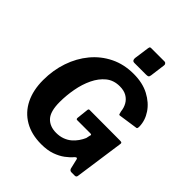

<svg xmlns="http://www.w3.org/2000/svg" viewBox="-259 -1107 1270 1270"><g transform="rotate(45 376.0 -472.0)"><path d="M345 10Q254 10 188.5 -28Q123 -66 88.5 -135.5Q54 -205 54 -299Q54 -392 82 -474Q110 -556 162 -618.5Q214 -681 286.5 -716.5Q359 -752 449 -752Q533 -752 593.5 -720Q654 -688 687.5 -638Q721 -588 722 -532Q722 -513 715 -512L578 -492Q573 -491 570.5 -496.5Q568 -502 565 -517Q562 -548 547.5 -573.5Q533 -599 507 -614Q481 -629 442 -629Q385 -629 346 -597Q307 -565 282 -513Q257 -461 245.5 -398Q234 -335 234 -274Q234 -186 268 -149.5Q302 -113 362 -113Q395 -113 422 -123Q449 -133 469 -150Q489 -167 503.5 -188Q518 -209 527 -230L533 -258Q540 -271 524 -271H401Q391 -271 392 -284L401 -366Q402 -377 411 -377L697 -376Q709 -376 712.5 -372.5Q716 -369 714 -359L665 -13Q663 0 649 0H619Q603 0 598 -15L581 -87Q578 -94 573 -93Q568 -92 561 -85Q543 -63 513.5 -41Q484 -19 443 -4.5Q402 10 345 10ZM551 -932 537 -826Q535 -813 529.5 -809.5Q524 -806 510 -806H402Q389 -806 384.5 -813.5Q380 -821 381 -832L396 -939Q398 -949 400.5 -951.5Q403 -954 411 -954H536Q543 -954 548 -947Q553 -940 551 -932Z"/></g></svg>

Font: Libre Franklin Thin
Style: Bold Italic
Weight: 700
Italic angle: -8°
Version: Version 3.000